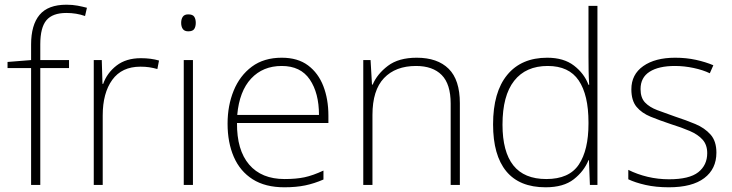

<svg xmlns="http://www.w3.org/2000/svg" viewBox="-20 -785 3107 815"><path d="M273 -496H151V0H112V-496H12V-522L112 -530V-596Q112 -679 148 -722Q184 -765 262 -765Q288 -765 309 -761Q330 -757 349 -752L341 -717Q304 -730 262 -730Q203 -730 177 -699Q151 -668 151 -597V-530H273Z M578 -538Q600 -538 619 -535.5Q638 -533 655 -528L648 -492Q630 -497 613.5 -499.5Q597 -502 576 -502Q497 -502 456.5 -446Q416 -390 416 -295V0H378V-530H412L415 -429H418Q434 -475 474.5 -506.5Q515 -538 578 -538Z M779 -724Q798 -724 804.5 -714Q811 -704 811 -688Q811 -672 804.5 -662Q798 -652 779 -652Q763 -652 756 -662Q749 -672 749 -688Q749 -704 756 -714Q763 -724 779 -724ZM799 -530V0H760V-530Z M1176 -540Q1244 -540 1287.5 -507.5Q1331 -475 1352.5 -419.5Q1374 -364 1374 -294V-263H986Q985 -148 1037.5 -86.5Q1090 -25 1188 -25Q1237 -25 1272.5 -32.5Q1308 -40 1353 -61V-23Q1314 -6 1275.5 2Q1237 10 1187 10Q1106 10 1052.5 -24Q999 -58 972.5 -119Q946 -180 946 -260Q946 -337 972 -400.5Q998 -464 1049 -502Q1100 -540 1176 -540ZM1176 -505Q1096 -505 1046 -451.5Q996 -398 987 -297H1334Q1334 -390 1295 -447.5Q1256 -505 1176 -505Z M1749 -540Q1837 -540 1884.5 -493Q1932 -446 1932 -347V0H1893V-345Q1893 -428 1855 -466.5Q1817 -505 1746 -505Q1659 -505 1610 -453.5Q1561 -402 1561 -297V0H1522V-530H1553L1559 -426H1562Q1581 -471 1626.5 -505.5Q1672 -540 1749 -540Z M2296 10Q2185 10 2129 -58Q2073 -126 2073 -257Q2073 -394 2133 -467Q2193 -540 2303 -540Q2373 -540 2416.5 -506.5Q2460 -473 2478 -425H2481Q2479 -454 2478.5 -484.5Q2478 -515 2478 -544V-760H2516V0H2484L2480 -105H2478Q2459 -58 2415.5 -24Q2372 10 2296 10ZM2299 -25Q2396 -25 2437 -86.5Q2478 -148 2478 -260V-266Q2478 -382 2436.5 -443.5Q2395 -505 2305 -505Q2212 -505 2162.5 -442Q2113 -379 2113 -256Q2113 -141 2159 -83Q2205 -25 2299 -25Z M3021 -137Q3021 -68 2969.5 -29Q2918 10 2819 10Q2764 10 2720 0Q2676 -10 2647 -24V-64Q2685 -45 2729 -34.5Q2773 -24 2820 -24Q2906 -24 2944 -54Q2982 -84 2982 -135Q2982 -170 2962.5 -192Q2943 -214 2908 -229Q2873 -244 2828 -258Q2780 -274 2742 -289.5Q2704 -305 2682 -331.5Q2660 -358 2660 -406Q2660 -469 2710.5 -504.5Q2761 -540 2846 -540Q2893 -540 2934 -531Q2975 -522 3008 -508L2993 -474Q2964 -488 2924 -496.5Q2884 -505 2845 -505Q2776 -505 2737.5 -480.5Q2699 -456 2699 -407Q2699 -370 2718 -350Q2737 -330 2770 -317.5Q2803 -305 2846 -290Q2892 -275 2931.5 -258.5Q2971 -242 2996 -214Q3021 -186 3021 -137Z"/></svg>

Font: Noto Sans Arabic UI XLt
Style: Regular
Weight: 200
Designer: Monotype Design Team, Nadine Chahine and Nizar Qandah
Foundry: Monotype Imaging Inc.
Version: Version 2.010; ttfautohint (v1.8.4.7-5d5b)